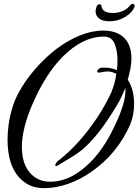

<svg xmlns="http://www.w3.org/2000/svg" viewBox="-20 -837 721 992"><path d="M210 135Q151 135 113 109Q38 59 23 -53Q21 -68 20 -83Q19 -98 19 -113Q19 -124 19.5 -136Q20 -148 21 -159Q25 -213 39 -264Q53 -315 74 -354Q108 -418 158 -476Q208 -534 266 -580Q329 -628 392 -653.5Q455 -679 512 -679Q584 -679 621.5 -641.5Q659 -604 659 -536Q659 -511 654 -483.5Q649 -456 640 -425Q657 -400 665 -367.5Q673 -335 673 -301Q673 -272 667.5 -244Q662 -216 652 -192Q586 -43 453 50Q395 91 331.5 113Q268 135 210 135ZM239 102Q333 102 420 26Q516 -55 585 -214Q599 -243 613.5 -287.5Q628 -332 628 -370Q628 -376 627 -382Q607 -331 587 -298Q536 -213 496 -161.5Q456 -110 421 -78Q391 -50 352 -26.5Q313 -3 278 18Q274 21 270 21Q266 21 266 16Q266 11 268 8Q273 0 280 -6Q333 -46 384 -102.5Q435 -159 479.5 -225.5Q524 -292 556 -361L558 -368Q563 -379 570 -402Q577 -425 581 -456L566 -462Q547 -470 524 -467L493 -462H490Q482 -462 482 -468Q482 -472 485 -476Q491 -484 503 -487Q513 -488 532.5 -487Q552 -486 576 -478L584 -474Q587 -498 587 -524Q587 -574 572 -611Q557 -648 517 -648Q407 -648 303 -543Q216 -455 150 -304Q122 -241 107.5 -183.5Q93 -126 93 -78Q93 -58 95.5 -39Q98 -20 103 -3Q118 46 154 74Q190 102 239 102ZM546 -727Q510 -727 492 -741.5Q474 -756 474 -778Q474 -789 478 -800Q483 -815 494 -815Q504 -815 505 -803Q510 -770 563 -770Q591 -770 614 -780Q637 -790 652 -809Q658 -817 666 -817Q671 -817 674 -813Q677 -809 675 -803Q665 -773 627.5 -750Q590 -727 546 -727Z"/></svg>

Font: Birthstone Bounce Medium
Style: Regular
Weight: 500
Designer: Robert E. Leuschke
Foundry: Rob Leuschke
Version: Version 1.010; ttfautohint (v1.8.3)